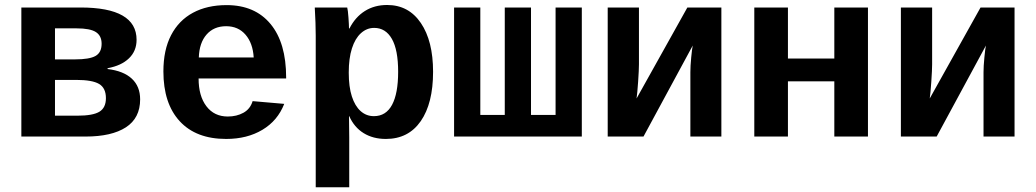

<svg xmlns="http://www.w3.org/2000/svg" viewBox="-20 -559 4241 786"><path d="M309.6 -528.3Q539.1 -528.3 539.1 -396Q539.1 -350.1 507.8 -320.1Q476.6 -290 420.4 -279.8V-276.4Q485.8 -268.6 519.8 -236.8Q553.7 -205.1 553.7 -152.3Q553.7 -75.7 495.4 -37.8Q437 0 330.1 0H67.4V-528.3ZM205.1 -85.4H296.4Q360.8 -85.4 387.2 -101.8Q413.6 -118.2 413.6 -157.2Q413.6 -198.7 385.7 -215.3Q357.9 -231.9 291 -231.9H205.1ZM205.1 -442.9V-315.9H287.1Q346.7 -315.9 371.3 -330.1Q396 -344.2 396 -379.9Q396 -412.6 372.6 -427.7Q349.1 -442.9 293.5 -442.9Z M905.8 9.8Q782.7 9.8 715.8 -62.7Q648.9 -135.3 648.9 -266.6Q648.9 -354.5 680.4 -415Q711.9 -475.6 770 -506.8Q828.1 -538.1 907.7 -538.1Q1023.4 -538.1 1087.4 -460.9Q1151.4 -383.8 1151.4 -241.7V-237.8H793Q793 -166 825 -124Q856.9 -82 912.6 -82Q948.7 -82 976.6 -97.4Q1004.4 -112.8 1014.2 -145L1143.6 -133.8Q1116.7 -64.9 1054.2 -27.6Q991.7 9.8 905.8 9.8ZM905.8 -451.7Q855.5 -451.7 825.7 -417.7Q795.9 -383.8 793.9 -323.7H1018.6Q1015.1 -382.3 985.1 -417Q955.1 -451.7 905.8 -451.7Z M1401.4 -528.3Q1404.3 -518.1 1406.5 -487.3Q1408.7 -456.5 1408.7 -442.4H1410.6Q1434.1 -488.8 1473.4 -513.7Q1512.7 -538.6 1564.9 -538.6Q1652.8 -538.6 1702.9 -464.8Q1752.9 -391.1 1752.9 -265.1Q1752.9 -135.7 1702.4 -63Q1651.9 9.8 1559.6 9.8Q1507.3 9.8 1468.8 -13.9Q1430.2 -37.6 1409.7 -83.5H1408.7L1409.7 3.4V207.5H1272.5V-413.1Q1272.5 -461.9 1268.6 -528.3ZM1407.7 -261.7Q1407.7 -203.6 1420.4 -164.3Q1433.1 -125 1456.3 -104.2Q1479.5 -83.5 1510.7 -83.5Q1560.1 -83.5 1585 -129.9Q1609.9 -176.3 1609.9 -265.1Q1609.9 -355 1584.2 -399.9Q1558.6 -444.8 1511.7 -444.8Q1481.4 -444.8 1457.5 -423.1Q1433.6 -401.4 1420.7 -360.8Q1407.7 -320.3 1407.7 -261.7Z M1838.9 0V-528.3H1946.3V-88.4H2046.4V-528.3H2153.8V-88.4H2254.4V-528.3H2361.8V0Z M2595.7 -528.3V-295.9Q2595.7 -273.4 2592.3 -224.1Q2588.9 -174.8 2585.9 -155.8L2793.9 -528.3H2933.1V0H2806.2V-263.7Q2806.2 -288.1 2809.6 -323.7Q2813 -359.4 2815.9 -372.6L2614.3 0H2467.8V-528.3Z M3533.2 -528.3V0H3395.5V-226.1H3205.6V0H3067.9V-528.3H3205.6V-319.3H3395.5V-528.3Z M3795.9 -528.3V-295.9Q3795.9 -273.4 3792.5 -224.1Q3789.1 -174.8 3786.1 -155.8L3994.1 -528.3H4133.3V0H4006.3V-263.7Q4006.3 -288.1 4009.8 -323.7Q4013.2 -359.4 4016.1 -372.6L3814.5 0H3668V-528.3Z"/></svg>

Font: Liberation Mono
Style: Bold
Weight: 700
Monospace: yes
Designer: Steve Matteson
Foundry: Ascender Corporation
Version: Version 2.1.5